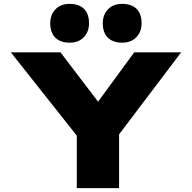

<svg xmlns="http://www.w3.org/2000/svg" viewBox="-20 -970 990 990"><path d="M376 0V-320L393 -249L36 -700H292L554 -356H420L672 -700H914L587 -268L594 -328V0ZM610 -750Q562 -750 536 -776Q510 -802 510 -850Q510 -894 537 -922Q564 -950 610 -950Q658 -950 684 -924.5Q710 -899 710 -850Q710 -806 683 -778Q656 -750 610 -750ZM339 -750Q291 -750 265 -776Q239 -802 239 -850Q239 -894 266 -922Q293 -950 339 -950Q387 -950 413 -924.5Q439 -899 439 -850Q439 -806 412 -778Q385 -750 339 -750Z"/></svg>

Font: Lexend Tera Black
Style: Regular
Weight: 900
Version: Version 1.007